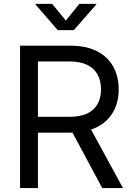

<svg xmlns="http://www.w3.org/2000/svg" viewBox="-20 -961 680 981"><path d="M82.5 0V-727.5H338.9Q420.9 -727.5 475.8 -699.2Q530.8 -670.9 558.6 -620.6Q586.4 -570.3 586.4 -504.4Q586.4 -438.5 558.1 -388.7Q529.8 -338.9 474.1 -311Q418.5 -283.2 336.9 -283.2H133.3V-364.3H335.4Q390.6 -364.3 426 -381.3Q461.4 -398.4 478.8 -429.9Q496.1 -461.4 496.1 -504.4Q496.1 -547.9 478.8 -579.8Q461.4 -611.8 425.8 -629.4Q390.1 -647 334.5 -647H173.8V0ZM502.4 0 326.7 -327.6H429.7L608.4 0ZM246.1 -941.4 316.4 -856 385.7 -941.4H472.2V-938.5L357.4 -807.1H274.9L161.1 -938.5V-941.4Z"/></svg>

Font: Inter 20pt
Style: Regular
Weight: 400
Version: Version 4.001;git-66647c0bb